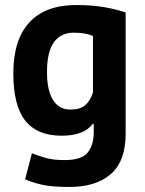

<svg xmlns="http://www.w3.org/2000/svg" viewBox="-20 -532 576 764"><path d="M480 0Q480 109 421 160.5Q362 212 256 212Q184 212 142.5 202Q101 192 80 181L107 78Q130 87 160.5 96Q191 105 236 105Q304 105 328.5 75.5Q353 46 353 -7V-39H349Q314 8 225 8Q128 8 80.5 -52Q33 -112 33 -240Q33 -374 97 -443Q161 -512 283 -512Q347 -512 397.5 -503Q448 -494 480 -482ZM260 -96Q298 -96 318.5 -113Q339 -130 350 -164V-389Q319 -402 273 -402Q223 -402 195 -364.5Q167 -327 167 -245Q167 -172 191 -134Q215 -96 260 -96Z"/></svg>

Font: PTSans
Style: Bold
Weight: 700
Designer: A.Korolkova, O.Umpeleva, V.Yefimov
Foundry: ParaType Ltd
Version: Version 2.003W OFL